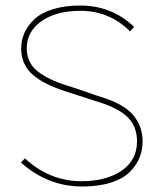

<svg xmlns="http://www.w3.org/2000/svg" viewBox="-20 -660 588 691"><path d="M493.2 -150.9Q493.2 -120.1 482.2 -92.8Q471.2 -65.4 447.3 -41.3Q423.3 -17.1 379.4 -2.9Q335.4 11.2 275.9 11.2Q151.9 11.2 55.2 -75.2L69.8 -89.8Q159.2 -7.8 272.9 -7.8Q362.3 -7.8 417.7 -45.7Q473.1 -83.5 473.1 -150.9Q473.1 -205.6 438.7 -238.8Q404.3 -272 334 -293Q328.6 -294.4 279.3 -310.8Q230 -327.1 222.2 -329.1Q136.2 -356.4 96.2 -392.6Q56.2 -428.7 56.2 -485.8Q56.2 -515.1 67.9 -541.5Q79.6 -567.9 103.5 -590.6Q127.4 -613.3 169.9 -626.7Q212.4 -640.1 268.1 -640.1Q382.8 -640.1 462.9 -563L448.2 -546.9Q374 -621.1 269 -621.1Q183.1 -621.1 129.6 -584Q76.2 -546.9 76.2 -485.8Q76.2 -457.5 88.1 -435.3Q100.1 -413.1 124.3 -396.7Q148.4 -380.4 175.8 -368.7Q203.1 -356.9 243.2 -345.2Q249 -343.8 292.7 -328.4Q336.4 -313 344.2 -311Q426.3 -285.6 459.7 -245.4Q493.2 -205.1 493.2 -150.9Z"/></svg>

Font: Sinkin Sans 100 Thin
Style: Regular
Weight: 100
Designer: Keith Bates
Foundry: K-Type
Version: Sinkin Sans (version 1.0)  by Keith Bates   •   © 2014   www